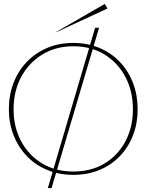

<svg xmlns="http://www.w3.org/2000/svg" viewBox="-20 -883 744 975"><path d="M463 -742H483L242 72H223ZM352 5Q279 5 218.5 -20.5Q158 -46 115 -91.5Q72 -137 48.5 -197.5Q25 -258 25 -328Q25 -399 48 -460Q71 -521 114.5 -567Q158 -613 218 -639Q278 -665 352 -665Q426 -665 486.5 -639Q547 -613 590 -567Q633 -521 656 -460Q679 -399 679 -328Q679 -258 656 -197.5Q633 -137 590 -91.5Q547 -46 486.5 -20.5Q426 5 352 5ZM352 -12Q444 -12 512 -53.5Q580 -95 617.5 -166.5Q655 -238 655 -328Q655 -419 617.5 -491Q580 -563 512 -605.5Q444 -648 352 -648Q262 -648 193.5 -605.5Q125 -563 87 -491Q49 -419 49 -328Q49 -238 87 -166.5Q125 -95 193 -53.5Q261 -12 352 -12ZM269 -721 262 -719 512 -863 526 -840Z"/></svg>

Font: Panamera Thin
Style: Regular
Weight: 100
Designer: Bastien Sozeau
Foundry: NBR — Bastien Sozeau
Version: Version 3.003;gftools[0.9.33]